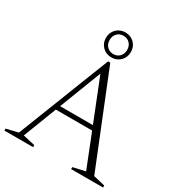

<svg xmlns="http://www.w3.org/2000/svg" viewBox="-207 -1027 1098 1168"><g transform="rotate(30 341.5 -443.0)"><path d="M606.5 -33.5 688 -14V0H463.5V-14L549.5 -33.5L457 -267H202L112 -33.5L196.5 -14V0H-5V-14L77.5 -33.5L330.5 -680H346ZM214 -298H444.5L327.5 -592ZM335 -885.5Q372.5 -885.5 397.5 -860.5Q422.5 -835.5 422.5 -798Q422.5 -760.5 397.5 -735.5Q372.5 -710.5 335 -710.5Q297.5 -710.5 272.5 -735.5Q247.5 -760.5 247.5 -798Q247.5 -835.5 272.5 -860.5Q297.5 -885.5 335 -885.5ZM335 -734Q362 -734 379.2 -752Q396.5 -770 396.5 -798Q396.5 -826 379.2 -844Q362 -862 335 -862Q308 -862 290.8 -844Q273.5 -826 273.5 -798Q273.5 -770 290.8 -752Q308 -734 335 -734Z"/></g></svg>

Font: Newsreader Text Light
Style: Regular
Weight: 300
Designer: Hugues Gentile
Foundry: Production Type
Version: Version 1.002